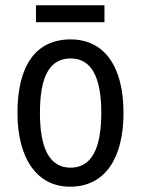

<svg xmlns="http://www.w3.org/2000/svg" viewBox="-20 -696 533 726"><path d="M375 -676H116V-612H375ZM447 -269C447 -450 371 -547 247 -547C114 -547 46 -446 46 -269C46 -98 119 10 245 10C378 10 447 -99 447 -269ZM131 -269C131 -404 166 -475 247 -475C326 -475 363 -404 363 -269C363 -134 326 -62 247 -62C167 -62 131 -135 131 -269Z"/></svg>

Font: Noto Sans Gurmukhi UI Condensed
Style: Regular
Weight: 400
Width: 3
Designer: Jelle Bosma - Monotype Design Team
Foundry: Monotype Imaging Inc.
Version: Version 2.004